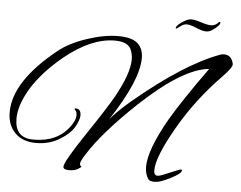

<svg xmlns="http://www.w3.org/2000/svg" viewBox="-56 -804 1213 968"><g transform="rotate(5 550.5 -320.0)"><path d="M402 -12Q378 25 378 36.5Q378 48 387 52Q387 54 370.5 64.5Q354 75 325 75Q296 75 296 60Q296 34 394.5 -112.5Q493 -259 524 -315Q592 -437 592 -508Q592 -536 581 -560Q564 -596 499 -596Q380 -596 246 -487Q144 -403 89 -313Q39 -228 39 -161Q39 -65 128 -63Q132 -63 136 -63Q254 -63 315 -146Q339 -179 339 -202Q339 -225 328 -231Q327 -232 327 -235Q327 -238 333 -238Q359 -238 359 -204Q359 -183 339 -147Q319 -111 266.5 -79Q214 -47 147 -47Q80 -47 41 -86Q2 -125 2 -191Q2 -347 216 -519Q270 -562 356.5 -591Q443 -620 513.5 -620Q584 -620 613 -593.5Q642 -567 642 -520Q642 -406 504 -197Q535 -236 605 -296Q854 -505 1033 -571Q1042 -575 1053 -575Q1091 -575 1101 -532Q1106 -515 1053 -461Q928 -333 841 -181Q754 -29 754 37Q754 53 760 59.5Q766 66 779 63.5Q792 61 833.5 43Q875 25 888 22Q893 24 893 27Q893 42 840.5 69Q788 96 762 96Q736 96 729 87Q711 62 711 24Q711 -62 803 -223Q862 -324 985 -495Q852 -483 641 -285Q473 -126 402 -12ZM1021 -732Q1021 -717 981 -690Q968 -682 951.5 -682Q935 -682 902.5 -695.5Q870 -709 853.5 -709Q837 -709 821 -696Q805 -683 800 -683Q799 -684 799 -685Q799 -701 842 -726Q858 -736 875.5 -736Q893 -736 924.5 -725.5Q956 -715 976.5 -715Q997 -715 1015 -736Q1021 -736 1021 -732Z"/></g></svg>

Font: Alex Brush
Style: Regular
Weight: 400
Designer: Robert E. Leuschke
Foundry: Robert E. Leuschke
Version: Version 1.003